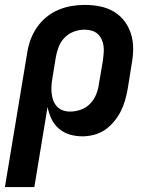

<svg xmlns="http://www.w3.org/2000/svg" viewBox="-25 -548 645 783"><path d="M-5 215 86 -333Q90 -360 99.5 -386Q109 -412 125.5 -436Q142 -460 164.5 -478.5Q187 -497 213.5 -508Q240 -519 267 -523.5Q294 -528 320 -528Q352 -528 382.5 -522Q413 -516 438.5 -501Q464 -486 482 -462.5Q500 -439 509 -410.5Q518 -382 518 -350.5Q518 -319 512 -287L496 -187Q492 -164 485.5 -140.5Q479 -117 468 -95Q457 -73 440.5 -53Q424 -33 404 -19Q384 -5 359.5 1.5Q335 8 312 8Q284 8 259 0.5Q234 -7 215 -23.5Q196 -40 185 -63Q174 -86 169 -112L115 215ZM261 -93Q282 -93 304 -100.5Q326 -108 342 -124.5Q358 -141 366.5 -161.5Q375 -182 378 -203L395 -303Q397 -318 398 -333Q399 -348 397 -362Q395 -376 389 -388.5Q383 -401 373 -410Q363 -419 349 -423Q335 -427 320 -427Q299 -427 277.5 -419.5Q256 -412 239.5 -395.5Q223 -379 215 -358.5Q207 -338 203 -317L189 -231Q186 -215 185 -199Q184 -183 185.5 -168Q187 -153 192 -139Q197 -125 207 -114Q217 -103 231 -98Q245 -93 261 -93Z"/></svg>

Font: Iosevka HT Extended
Style: Bold Italic
Weight: 700
Width: 7
Italic angle: -9°
Monospace: yes
Designer: Belleve Invis
Foundry: Belleve Invis
Version: Version 32.3.0; ttfautohint (v1.8.4)